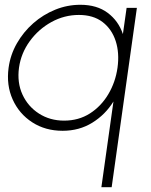

<svg xmlns="http://www.w3.org/2000/svg" viewBox="-20 -533 632 803"><path d="M242 14Q169.5 14 114.8 -21.5Q60 -57 33 -117Q6 -177 16 -250Q23.5 -304.5 50.8 -352Q78 -399.5 119.2 -435.8Q160.5 -472 211 -492.5Q261.5 -513 316 -513Q385.5 -513 430.5 -479.2Q475.5 -445.5 494 -390.5L509.5 -500H552.5L447 250H404L454.5 -108.5Q420.5 -53.5 366 -19.8Q311.5 14 242 14ZM310 -470.5Q249 -470.5 195 -440.8Q141 -411 104.5 -360.8Q68 -310.5 59.5 -250Q51 -187.5 74 -137.5Q97 -87.5 143 -58Q189 -28.5 248 -28.5Q309 -28.5 356 -58.5Q403 -88.5 433 -139Q463 -189.5 471.5 -250Q480 -311.5 463.8 -361.5Q447.5 -411.5 408.8 -441Q370 -470.5 310 -470.5Z"/></svg>

Font: Urbanist ExtraLight
Style: Italic
Weight: 250
Version: Version 1.303